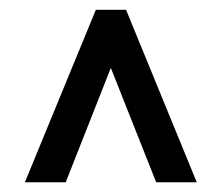

<svg xmlns="http://www.w3.org/2000/svg" viewBox="-20 -731 458 395"><path d="M208 -591.3 115.2 -356H31.2L177.2 -710.9H239.3L384.8 -356H301.3Z"/></svg>

Font: Roboto
Style: Regular
Weight: 400
Designer: Google
Version: Version 2.001047; 2015